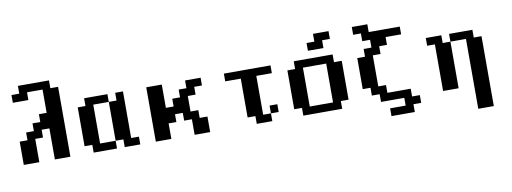

<svg xmlns="http://www.w3.org/2000/svg" viewBox="-73 -1205 4989 1872"><g transform="rotate(-10 2421.5 -269.0)"><path d="M76.7 0V-230.5H153.8V-307.6H230.5V-384.3H307.6V-461.4H384.3V-691.9H230.5V-615.2H76.7V-691.9H153.8V-769H461.4V-691.9H538.1V0H384.3V-307.6H307.6V-230.5H230.5V0Z M768.6 0V-76.7H691.9V-461.4H768.6V-538.1H999.5V-461.4H845.7V-76.7H999.5V0ZM1076.2 0V-76.7H999.5V-461.4H1076.2V-538.1H1153.3V-76.7H1230V0Z M1383.8 0V-538.1H1537.6V-307.6H1614.3V-384.3H1691.4V-461.4H1768.1V-538.1H1921.9V-461.4H1845.2V-384.3H1768.1V-230.5H1845.2V-153.8H1921.9V0H1768.1V-153.8H1691.4V-230.5H1614.3V-153.8H1537.6V0Z M2537.1 -76.7V-153.8H2613.8V-76.7ZM2383.3 0V-76.7H2306.2V-461.4H2152.3V-538.1H2613.8V-461.4H2460V-76.7H2537.1V0Z M3151.9 -76.7V-461.4H2921.4V-76.7ZM2844.2 0V-76.7H2767.6V-461.4H2844.2V-538.1H3229V-461.4H3305.7V-76.7H3229V0ZM2998 -615.2V-691.9H3075.2V-769H3229V-691.9H3151.9V-615.2Z M3689.9 153.8V76.7H3843.8V0H3613.3V-76.7H3536.1V-153.8H3459.5V-461.4H3536.1V-538.1H3613.3V-615.2H3536.1V-691.9H3459.5V-769H3613.3V-691.9H3920.9V-615.2H3767.1V-538.1H3689.9V-461.4H3613.3V-153.8H3689.9V-76.7H3920.9V0H3997.6V76.7H3920.9V153.8Z M4228 0V-461.4H4151.4V-538.1H4305.2V-461.4H4381.8V0ZM4535.6 230.5V-461.4H4381.8V-538.1H4612.8V-461.4H4689.5V230.5Z"/></g></svg>

Font: Good Old DOS
Style: Regular
Weight: 400
Designer: Vasily Draigo
Foundry: Vasily Draigo
Version: 1.0